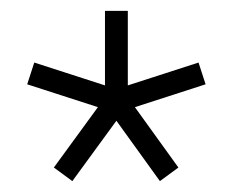

<svg xmlns="http://www.w3.org/2000/svg" viewBox="-20 -740 458 353"><path d="M194 -518 113 -407 79 -432 160 -543 30 -585 43 -625 173 -583V-720H215V-583L345 -625L358 -585L228 -543L308 -432L274 -407Z"/></svg>

Font: Manrope Variable Light
Style: Regular
Weight: 200
Designer: Mikhail Sharanda
Foundry: Mikhail Sharanda
Version: Version 4.505